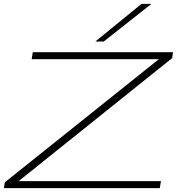

<svg xmlns="http://www.w3.org/2000/svg" viewBox="-24 -969 911 989"><path d="M-4 0 1 -30 794 -664H139L145 -700H867L863 -670L72 -36H805L799 0ZM467 -755 705 -949H756L510 -755Z"/></svg>

Font: Georama ExtraExtended ExtraLight
Style: Italic
Weight: 200
Width: 8
Italic angle: -9°
Designer: Jean-Baptiste Levee
Foundry: Production Type
Version: Version 1.000